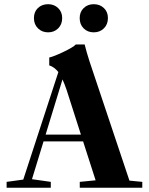

<svg xmlns="http://www.w3.org/2000/svg" viewBox="-20 -886 702 906"><path d="M356 -800.8Q356 -829.6 374.8 -847.9Q393.6 -866.2 422.4 -866.2Q451.2 -866.2 470.2 -848.1Q489.3 -830.1 489.3 -800.8Q489.3 -771 470.2 -752.2Q451.2 -733.4 422.4 -733.4Q393.6 -733.4 374.8 -752Q356 -770.5 356 -800.8ZM140.1 -800.8Q140.1 -830.1 158.9 -848.1Q177.7 -866.2 207 -866.2Q235.4 -866.2 254.4 -847.9Q273.4 -829.6 273.4 -800.8Q273.4 -771 254.6 -752.2Q235.8 -733.4 207 -733.4Q178.2 -733.4 159.2 -752.2Q140.1 -771 140.1 -800.8ZM11.2 0V-27.8L89.8 -38.6L255.4 -545.9Q237.3 -569.3 212.4 -577.6V-614.7Q232.4 -618.7 279.1 -640.9Q325.7 -663.1 337.9 -676.3H379.4Q388.2 -640.6 402.3 -596.7L590.8 -33.7L651.4 -27.8V0H356.4V-27.8L431.2 -35.2L372.1 -218.8H185.5L130.9 -40.5L219.7 -27.8V0ZM293.9 -462.9Q284.2 -491.2 274.9 -511.2L195.3 -251H361.8Z"/></svg>

Font: Elstob 18pt
Style: Bold
Weight: 700
Designer: Peter S. Baker
Version: Version 1.015